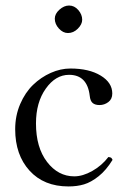

<svg xmlns="http://www.w3.org/2000/svg" viewBox="-20 -668 459 698"><path d="M179.2 -600.1Q179.2 -617.7 196 -632.8Q212.9 -647.9 231 -647.9Q250.5 -647.9 264.6 -631.6Q278.8 -615.2 278.8 -596.2Q278.8 -579.6 262.9 -563.7Q247.1 -547.9 227.1 -547.9Q209 -547.9 194.1 -564.2Q179.2 -580.6 179.2 -600.1ZM389.2 -86.9Q366.2 -49.3 338.6 -27.3Q311 -5.4 285.6 2.2Q260.3 9.8 229 9.8Q139.6 9.8 87.4 -47.6Q35.2 -105 35.2 -198.2Q35.2 -247.1 53.2 -289.3Q71.3 -331.5 100.1 -359.4Q128.9 -387.2 164.6 -403.1Q200.2 -418.9 235.8 -418.9Q303.7 -418.9 345.9 -393.3Q388.2 -367.7 388.2 -328.1Q388.2 -307.6 373.8 -296.9Q359.4 -286.1 341.8 -286.1Q325.7 -286.1 316.9 -293.5Q308.1 -300.8 306.2 -319.8Q297.4 -396 231 -396Q182.1 -396 146.5 -345.9Q110.8 -295.9 110.8 -219.2Q110.8 -131.8 151.1 -79.3Q191.4 -26.9 250 -26.9Q280.8 -26.9 315.4 -46.4Q350.1 -65.9 374 -97.2Q381.3 -96.2 383.8 -94.7Q386.2 -93.3 389.2 -86.9Z"/></svg>

Font: Linux Libertine Display G
Style: Regular
Weight: 400
Designer: Philipp H. Poll
Foundry: Philipp H. Poll
Version: Version 5.0.9